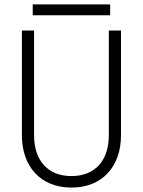

<svg xmlns="http://www.w3.org/2000/svg" viewBox="-20 -838 646 868"><path d="M128 -769H478V-818H128ZM79 -700V-226C79 -87 162 10 303 10C444 10 527 -87 527 -226V-700H472V-226C472 -114 411 -42 303 -42C195 -42 134 -114 134 -226V-700Z"/></svg>

Font: Jost Light
Style: Regular
Weight: 300
Version: Version 3.710